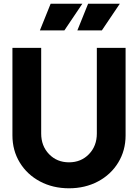

<svg xmlns="http://www.w3.org/2000/svg" viewBox="-20 -1003 744 1035"><path d="M47 -273V-745H202V-283Q202 -216 244.5 -172Q287 -128 352 -128Q417 -128 459.5 -172Q502 -216 502 -283V-745H657V-273Q657 -192 617.5 -127Q578 -62 508.5 -25Q439 12 352 12Q265 12 195.5 -25Q126 -62 86.5 -127Q47 -192 47 -273ZM253 -983H424L327 -839H195ZM455 -983H626L529 -839H397Z"/></svg>

Font: BLUETTI 2.0
Style: Bold
Weight: 700
Designer: Stijn de Vries
Foundry: tokotype
Version: Version 2.005;October 31, 2023;FontCreator 14.0.0.2814 64-bi